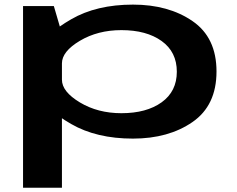

<svg xmlns="http://www.w3.org/2000/svg" viewBox="-20 -612 1056 854"><path d="M82.5 223H255.5V-462L219.5 -585H82.5ZM571.5 4.5Q729.5 4.5 836.2 -69.2Q943 -143 943 -294Q943 -445 836.2 -518.2Q729.5 -591.5 571.5 -591.5Q409 -591.5 296.5 -526.2Q184 -461 184 -417.5L255.5 -330Q255.5 -383 335.2 -430.5Q415 -478 520 -478Q631.5 -478 699 -429.5Q766.5 -381 766.5 -293Q766.5 -205.5 699 -157Q631.5 -108.5 520 -108.5Q415 -108.5 335.2 -156.5Q255.5 -204.5 255.5 -257.5L184 -169Q184 -125.5 296.5 -60.5Q409 4.5 571.5 4.5Z"/></svg>

Font: Anybody ExtraExpanded SemiBold
Style: Regular
Weight: 600
Width: 8
Version: Version 1.113;gftools[0.9.25]